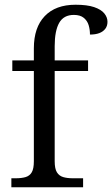

<svg xmlns="http://www.w3.org/2000/svg" viewBox="-20 -791 474 811"><path d="M28 0V-38H47Q71 -38 88 -43Q105 -48 114 -63Q123 -78 123 -110V-491H32V-536H123V-587Q123 -675 169 -723Q215 -771 299 -771Q348 -771 377.5 -761Q407 -751 420.5 -734.5Q434 -718 434 -699Q434 -681 424.5 -669Q415 -657 399 -651Q383 -645 360 -645Q360 -666 354.5 -684.5Q349 -703 334 -715.5Q319 -728 292 -728Q249 -728 230 -694.5Q211 -661 211 -596V-536H352V-491H211V-110Q211 -78 220.5 -63Q230 -48 247 -43Q264 -38 287 -38H331V0Z"/></svg>

Font: Noto Serif Hentaigana EL
Style: Regular
Weight: 400
Designer: Kazuhiro Yamada
Foundry: nipponia
Version: Version 1.000